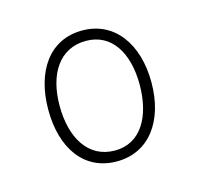

<svg xmlns="http://www.w3.org/2000/svg" viewBox="-56 -783 415 401"><g transform="rotate(-15 151.5 -582.5)"><path d="M152 -441C222 -441 264 -499 264 -582C264 -665 222 -724 152 -724C81 -724 41 -665 41 -582C41 -499 81 -441 152 -441ZM154 -464C96 -464 66 -515 66 -584C66 -653 97 -701 154 -701C209 -701 239 -653 239 -584C239 -515 210 -464 154 -464Z"/></g></svg>

Font: Noto Serif Lao ExtraCondensed Thin
Style: Regular
Weight: 100
Width: 2
Designer: Monotype Design Team
Foundry: Monotype Imaging Inc.
Version: Version 2.003